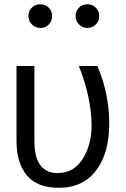

<svg xmlns="http://www.w3.org/2000/svg" viewBox="-20 -853 590 902"><path d="M57.6 -191.4V-543H141.6V-190.4Q141.6 -40 251 -40Q326.2 -40 368.2 -106Q410.2 -171.9 410.2 -264.6Q409.2 -394.5 350.6 -543H437.5Q493.2 -412.1 493.2 -272.9Q493.2 -133.8 431.6 -52.2Q370.1 29.3 254.9 29.3Q156.2 29.3 106.9 -28.3Q57.6 -85.9 57.6 -191.4ZM129.9 -738.3Q113.3 -754.9 113.3 -777.8Q113.3 -800.8 129.4 -816.9Q145.5 -833 169.4 -833Q193.4 -833 209 -816.9Q224.6 -800.8 224.6 -777.3Q224.6 -753.9 209 -737.8Q193.4 -721.7 169.9 -721.7Q146.5 -721.7 129.9 -738.3ZM351.1 -738.3Q335 -754.9 335 -777.8Q335 -800.8 351.1 -816.9Q367.2 -833 390.6 -833Q414.1 -833 430.2 -816.9Q446.3 -800.8 446.3 -777.8Q446.3 -754.9 430.2 -738.3Q414.1 -721.7 390.6 -721.7Q367.2 -721.7 351.1 -738.3Z"/></svg>

Font: GenEi M Gothic v2 Regular
Style: Regular
Weight: 400
Version: Version 2.0